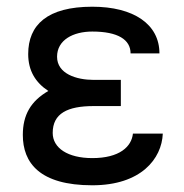

<svg xmlns="http://www.w3.org/2000/svg" viewBox="-20 -538 548 572"><path d="M255 14C400 14 462 -65 465 -140H376C372 -101 336 -67 255 -67C182 -67 137 -97 137 -142C137 -200 181 -222 259 -222H340V-300H259C208 -300 150 -318 150 -369C150 -419 198 -444 255 -444C331 -444 369 -420 369 -379H455C455 -466 378 -518 255 -518C121 -518 64 -464 64 -377C64 -327 86 -292 124 -267C72 -237 48 -196 48 -136C48 -53 98 14 255 14Z"/></svg>

Font: Hibana SubMedium
Style: Regular
Weight: 500
Width: 6
Designer: pygmalion
Foundry: ybstudio
Version: Version 0.930;hotconv 1.0.109;makeotfexe 2.5.65596